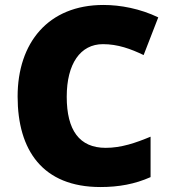

<svg xmlns="http://www.w3.org/2000/svg" viewBox="-20 -744 689 774"><path d="M395 -566C455 -566 507 -547 559 -522L618 -674C545 -709 466 -724 397 -724C174 -724 51 -571 51 -355C51 -138 152 10 385 10C459 10 524 -2 587 -30V-193C527 -168 469 -148 406 -148C300 -148 249 -219 249 -354C249 -487 304 -566 395 -566Z"/></svg>

Font: Noto Sans Kannada Black
Style: Regular
Weight: 900
Designer: Jelle Bosma - Monotype Design Team
Foundry: Monotype Imaging Inc.
Version: Version 2.005